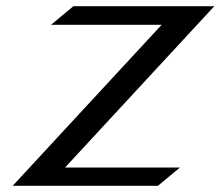

<svg xmlns="http://www.w3.org/2000/svg" viewBox="-20 -600 712 620"><path d="M21 0H490L561 -59H190L672 -580H217L145 -520H502Z"/></svg>

Font: Charger Sport
Style: DfBdExtObl
Weight: 400
Designer: Jasper
Foundry: Cannot Into Space Fonts
Version: Version 1.1